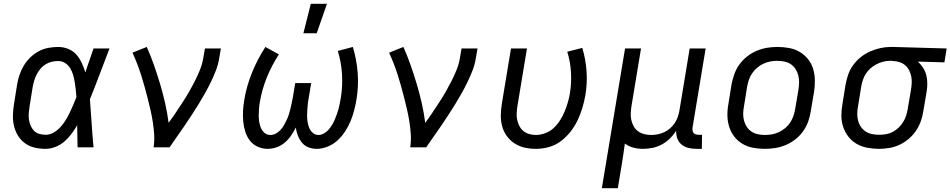

<svg xmlns="http://www.w3.org/2000/svg" viewBox="-20 -775 5000 1010"><path d="M220 8Q190 8 162 1.5Q134 -5 111.5 -21.5Q89 -38 74.5 -61.5Q60 -85 53.5 -113Q47 -141 48 -170.5Q49 -200 54 -230L70 -330Q74 -355 82.5 -380.5Q91 -406 105 -429.5Q119 -453 139 -472.5Q159 -492 183 -505Q207 -518 233.5 -523Q260 -528 286 -528Q314 -528 339.5 -517.5Q365 -507 382 -487.5Q399 -468 410 -444Q421 -420 429 -394Q439 -426 450.5 -457.5Q462 -489 472 -520H556Q530 -453 505 -386Q480 -319 453 -253Q458 -190 462 -126.5Q466 -63 472 0H388Q387 -28 387 -56Q387 -84 386 -113L387 -114Q386 -115 386 -115Q386 -115 386 -116Q372 -92 355.5 -70Q339 -48 318 -30Q297 -12 271 -2Q245 8 220 8ZM220 -66Q242 -66 262 -77.5Q282 -89 297.5 -106Q313 -123 325 -142.5Q337 -162 346.5 -182Q356 -202 365 -222.5Q374 -243 382 -264Q381 -284 378.5 -304Q376 -324 373 -343.5Q370 -363 364.5 -381.5Q359 -400 349 -416.5Q339 -433 322.5 -443.5Q306 -454 286 -454Q269 -454 252 -450Q235 -446 219.5 -436.5Q204 -427 192.5 -413Q181 -399 173 -383.5Q165 -368 160 -351Q155 -334 152 -318L136 -218Q133 -200 131.5 -182.5Q130 -165 132 -148Q134 -131 140.5 -115.5Q147 -100 158 -88Q169 -76 186 -71Q203 -66 220 -66Z M788 0Q793 -34 791 -67Q789 -100 784 -132Q779 -164 772 -195Q765 -226 757 -257Q749 -288 740.5 -319Q732 -350 722.5 -380Q713 -410 701.5 -439.5Q690 -469 677 -498L752 -528Q773 -481 790 -432.5Q807 -384 822 -334Q837 -284 848.5 -233Q860 -182 867 -129Q887 -156 905 -183Q923 -210 941 -237.5Q959 -265 975 -293Q991 -321 1005.5 -349.5Q1020 -378 1032 -408Q1044 -438 1049 -468L1058 -520H1142L1133 -468Q1128 -436 1116 -405Q1104 -374 1089.5 -344Q1075 -314 1058.5 -284.5Q1042 -255 1024 -226Q1006 -197 987.5 -168.5Q969 -140 949.5 -111.5Q930 -83 910.5 -55.5Q891 -28 872 0Z M1388 8Q1360 8 1335 -3.5Q1310 -15 1294 -36Q1278 -57 1270 -83Q1262 -109 1259.5 -136.5Q1257 -164 1258.5 -192.5Q1260 -221 1265 -250Q1277 -322 1305.5 -392.5Q1334 -463 1376 -528L1447 -489Q1409 -430 1383.5 -367Q1358 -304 1347 -239Q1344 -222 1342.5 -204Q1341 -186 1341 -168.5Q1341 -151 1343.5 -134Q1346 -117 1352.5 -102Q1359 -87 1371.5 -76Q1384 -65 1402 -65Q1417 -65 1431 -72.5Q1445 -80 1456 -92Q1467 -104 1474.5 -117.5Q1482 -131 1488.5 -145Q1495 -159 1499.5 -173Q1504 -187 1507.5 -201.5Q1511 -216 1514 -230.5Q1517 -245 1520 -260L1533 -338H1617L1604 -260Q1601 -246 1599.5 -231.5Q1598 -217 1597 -202.5Q1596 -188 1595.5 -173.5Q1595 -159 1596.5 -145Q1598 -131 1601.5 -117.5Q1605 -104 1611.5 -92.5Q1618 -81 1629.5 -73Q1641 -65 1655 -65Q1670 -65 1684 -73Q1698 -81 1708.5 -93Q1719 -105 1727 -118.5Q1735 -132 1741 -146Q1747 -160 1752 -174Q1757 -188 1761 -202.5Q1765 -217 1767.5 -231.5Q1770 -246 1773 -261Q1783 -324 1779 -386.5Q1775 -449 1757 -507L1836 -528Q1856 -463 1861.5 -392.5Q1867 -322 1855 -250Q1850 -221 1842.5 -192.5Q1835 -164 1823.5 -136.5Q1812 -109 1795 -83Q1778 -57 1755 -36Q1732 -15 1703 -3.5Q1674 8 1646 8Q1623 8 1602.5 0Q1582 -8 1568.5 -24.5Q1555 -41 1547 -61.5Q1539 -82 1536 -104Q1525 -82 1511 -61.5Q1497 -41 1477.5 -24.5Q1458 -8 1434.5 0Q1411 8 1388 8ZM1576 -600 1615 -755H1700L1646 -600Z M2138 0Q2143 -34 2141 -67Q2139 -100 2134 -132Q2129 -164 2122 -195Q2115 -226 2107 -257Q2099 -288 2090.5 -319Q2082 -350 2072.5 -380Q2063 -410 2051.5 -439.5Q2040 -469 2027 -498L2102 -528Q2123 -481 2140 -432.5Q2157 -384 2172 -334Q2187 -284 2198.5 -233Q2210 -182 2217 -129Q2237 -156 2255 -183Q2273 -210 2291 -237.5Q2309 -265 2325 -293Q2341 -321 2355.5 -349.5Q2370 -378 2382 -408Q2394 -438 2399 -468L2408 -520H2492L2483 -468Q2478 -436 2466 -405Q2454 -374 2439.5 -344Q2425 -314 2408.5 -284.5Q2392 -255 2374 -226Q2356 -197 2337.5 -168.5Q2319 -140 2299.5 -111.5Q2280 -83 2260.5 -55.5Q2241 -28 2222 0Z M2799 8Q2768 8 2739.5 1.5Q2711 -5 2687 -20.5Q2663 -36 2646 -59.5Q2629 -83 2621.5 -111Q2614 -139 2614.5 -169Q2615 -199 2620 -230L2668 -520H2752L2702 -218Q2699 -199 2698 -180.5Q2697 -162 2700.5 -145Q2704 -128 2712 -112.5Q2720 -97 2733 -86Q2746 -75 2763.5 -70Q2781 -65 2799 -65Q2823 -65 2848.5 -74.5Q2874 -84 2893 -102Q2912 -120 2926 -142Q2940 -164 2950 -188Q2960 -212 2967 -236Q2974 -260 2978 -284Q2987 -341 2983.5 -396.5Q2980 -452 2964 -503L3043 -523Q3061 -464 3065.5 -400.5Q3070 -337 3059 -272Q3053 -239 3043 -206Q3033 -173 3018 -141.5Q3003 -110 2980.5 -81.5Q2958 -53 2929 -31.5Q2900 -10 2866 -1Q2832 8 2799 8Z M3146 215 3268 -520H3352L3302 -218Q3299 -199 3298 -180Q3297 -161 3301 -143.5Q3305 -126 3313.5 -110.5Q3322 -95 3336.5 -84.5Q3351 -74 3368.5 -69.5Q3386 -65 3405 -65Q3422 -65 3440 -68.5Q3458 -72 3474 -79.5Q3490 -87 3504.5 -99.5Q3519 -112 3529 -127Q3539 -142 3545 -159Q3551 -176 3554 -193L3608 -520H3692L3623 -104Q3622 -96 3623 -88.5Q3624 -81 3628.5 -75.5Q3633 -70 3640.5 -68Q3648 -66 3656 -66H3673L3672 8H3643Q3621 8 3601 3Q3581 -2 3565.5 -14.5Q3550 -27 3543 -46.5Q3536 -66 3537 -87Q3523 -65 3503.5 -46Q3484 -27 3460.5 -14.5Q3437 -2 3412 3Q3387 8 3362 8Q3336 8 3311.5 1.5Q3287 -5 3267 -20Q3263 12 3258 44Q3253 76 3248 107L3230 215Z M4004 8Q3972 8 3942 2.5Q3912 -3 3886.5 -18Q3861 -33 3843 -56Q3825 -79 3816 -107.5Q3807 -136 3806.5 -167Q3806 -198 3812 -230L3828 -330Q3833 -357 3842.5 -384Q3852 -411 3869 -435Q3886 -459 3909.5 -477.5Q3933 -496 3960 -507.5Q3987 -519 4014.5 -523.5Q4042 -528 4069 -528Q4101 -528 4131 -522.5Q4161 -517 4186.5 -502Q4212 -487 4230.5 -464Q4249 -441 4257.5 -412.5Q4266 -384 4266.5 -353Q4267 -322 4262 -290L4245 -190Q4241 -163 4231.5 -136Q4222 -109 4205 -85Q4188 -61 4164.5 -42.5Q4141 -24 4114 -12.5Q4087 -1 4059 3.5Q4031 8 4004 8ZM4004 -65Q4023 -65 4042 -68.5Q4061 -72 4078.5 -80.5Q4096 -89 4111.5 -102Q4127 -115 4137.5 -131.5Q4148 -148 4154 -166Q4160 -184 4163 -202L4180 -302Q4183 -322 4183.5 -341Q4184 -360 4179.5 -378Q4175 -396 4165 -411.5Q4155 -427 4140.5 -437Q4126 -447 4107 -451Q4088 -455 4069 -455Q4050 -455 4031.5 -451.5Q4013 -448 3995 -439.5Q3977 -431 3962 -418Q3947 -405 3936 -388.5Q3925 -372 3919 -354Q3913 -336 3910 -318L3894 -218Q3890 -198 3889.5 -179Q3889 -160 3893.5 -142Q3898 -124 3908 -108.5Q3918 -93 3933 -83Q3948 -73 3966.5 -69Q3985 -65 4004 -65Z M4603 8Q4572 8 4541.5 2Q4511 -4 4486 -18.5Q4461 -33 4443 -56Q4425 -79 4415.5 -107.5Q4406 -136 4406 -167Q4406 -198 4412 -230L4428 -330Q4433 -357 4442 -383Q4451 -409 4468 -432.5Q4485 -456 4508 -474.5Q4531 -493 4557.5 -504.5Q4584 -516 4611 -522Q4638 -528 4665 -528H4681L4960 -520L4948 -447L4808 -451Q4824 -437 4835.5 -419Q4847 -401 4852.5 -380Q4858 -359 4858 -336Q4858 -313 4854 -290L4837 -190Q4833 -163 4823.5 -136.5Q4814 -110 4798 -86.5Q4782 -63 4759.5 -44Q4737 -25 4711 -13Q4685 -1 4657.5 3.5Q4630 8 4603 8ZM4604 -66Q4622 -66 4640.5 -69Q4659 -72 4676 -81Q4693 -90 4707 -103.5Q4721 -117 4731 -133Q4741 -149 4746.5 -166.5Q4752 -184 4755 -202L4772 -302Q4775 -320 4776 -338Q4777 -356 4773.5 -373Q4770 -390 4762.5 -405Q4755 -420 4742.5 -431Q4730 -442 4713.5 -447.5Q4697 -453 4679 -454L4669 -455H4660Q4642 -455 4624 -450Q4606 -445 4589.5 -436.5Q4573 -428 4558.5 -415Q4544 -402 4534 -386Q4524 -370 4518.5 -352.5Q4513 -335 4510 -318L4494 -218Q4490 -198 4489.5 -179Q4489 -160 4493.5 -142Q4498 -124 4508 -109Q4518 -94 4532.5 -84Q4547 -74 4566 -70Q4585 -66 4604 -66Z"/></svg>

Font: Iosevka Custom Oblique
Style: Regular
Weight: 400
Italic angle: -9°
Designer: Belleve Invis
Foundry: Belleve Invis
Version: Version 27.0.1